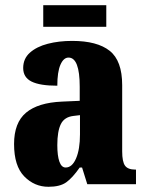

<svg xmlns="http://www.w3.org/2000/svg" viewBox="-20 -707 563 737"><path d="M166 10Q112 10 73 -30Q34 -70 34 -154Q34 -236 80 -274.5Q126 -313 218 -317L286 -320V-374Q286 -486 243 -486Q224 -486 212 -458.5Q200 -431 200 -378Q133 -378 101 -394Q69 -410 69 -446Q69 -482 95 -505Q121 -528 163.5 -539Q206 -550 257 -550Q353 -550 401 -512Q449 -474 449 -380V-126Q449 -86 460 -71Q471 -56 499 -56H502V0H315L295 -64H286Q258 -24 234 -7Q210 10 166 10ZM232 -64Q257 -64 272 -99Q287 -134 287 -191V-265L262 -262Q227 -258 213.5 -230.5Q200 -203 200 -150Q200 -109 208 -86.5Q216 -64 232 -64ZM146 -604V-687H388V-604Z"/></svg>

Font: Noto Serif Sinhala ExtraCondensed Black
Style: Regular
Weight: 900
Width: 2
Designer: Jelle Bosma - Monotype Design Team
Foundry: Monotype Imaging Inc.
Version: Version 2.007; ttfautohint (v1.8.4.7-5d5b)